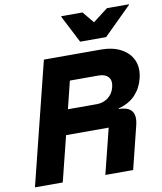

<svg xmlns="http://www.w3.org/2000/svg" viewBox="-95 -967 879 1043"><g transform="rotate(-10 344.0 -445.5)"><path d="M12.5 0 180.8 -675H495Q560 -675 605.4 -650.8Q650.8 -626.7 670 -583.8Q689.2 -540.8 675 -483.3Q662.5 -432.5 628.3 -395.8Q594.2 -359.2 535 -343.3L534.2 -340Q639.2 -340 612.5 -235L554.2 0H400.8L463.3 -250H228.3L165.8 0ZM262.5 -386.7H421.7Q456.7 -386.7 483.8 -406.7Q510.8 -426.7 520 -462.5Q529.2 -499.2 511.7 -518.8Q494.2 -538.3 459.2 -538.3H300ZM391.7 -736.7 314.2 -887.5 315 -890.8H431.7L484.2 -827.5L566.7 -890.8H688.3L687.5 -887.5L535 -736.7Z"/></g></svg>

Font: Funnel Sans ExtraBold
Style: Italic
Weight: 800
Italic angle: -14.036°
Version: Version 1.000; Beta; Release 5; Build 24; ttfautohint (v1.8.